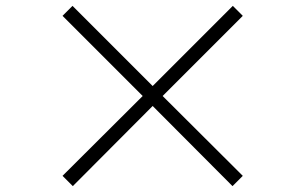

<svg xmlns="http://www.w3.org/2000/svg" viewBox="-20 -695 1040 654"><path d="M228 -61 500 -334 772 -61 807 -96 534 -368 807 -641 773 -675 500 -402 227 -675 193 -641 466 -368 193 -96Z"/></svg>

Font: Noto Serif KR
Style: Bold
Weight: 700
Designer: Ryoko NISHIZUKA 西塚涼子 (kana & ideographs); Frank Grießhammer (Latin, Greek & Cyrillic); Wenlong ZHANG 张文龙 (bopomofo); San
Foundry: Adobe
Version: Version 2.001;hotconv 1.1.0;makeotfexe 2.6.0